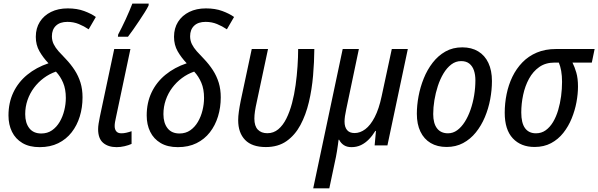

<svg xmlns="http://www.w3.org/2000/svg" viewBox="-20 -811 3337 1071"><path d="M201.2 9.8Q143.6 9.8 105 -13.2Q66.4 -36.1 46.9 -75.9Q27.3 -115.7 27.3 -167Q27.3 -237.8 54.4 -295.2Q81.5 -352.5 131.8 -393.8Q182.1 -435.1 250.5 -458Q220.2 -489.7 200 -525.1Q179.7 -560.5 179.7 -605.5Q179.7 -653.3 202.1 -689Q224.6 -724.6 264.6 -744.4Q304.7 -764.2 357.9 -764.2Q409.7 -764.2 449.2 -749.5Q488.8 -734.9 514.6 -716.3L474.6 -647.5Q448.7 -665 419.4 -677Q390.1 -689 356 -689Q314.5 -689 292 -667.5Q269.5 -646 269.5 -608.9Q269.5 -585 279.3 -564.9Q289.1 -544.9 306.6 -525.1Q324.2 -505.4 346.7 -482.4Q375.5 -452.1 396.5 -419.7Q417.5 -387.2 429 -350.1Q440.4 -313 440.4 -268.1Q440.4 -211.4 425 -161.4Q409.7 -111.3 379.6 -72.8Q349.6 -34.2 304.9 -12.2Q260.3 9.8 201.2 9.8ZM210.4 -66.4Q244.6 -66.4 270.3 -84.2Q295.9 -102.1 313 -131.3Q330.1 -160.6 338.6 -195.6Q347.2 -230.5 347.2 -264.6Q347.2 -314 332 -349.6Q316.9 -385.3 292 -411.6Q255.4 -398.9 224.1 -375.7Q192.9 -352.5 169.7 -321.5Q146.5 -290.5 133.5 -252.9Q120.6 -215.3 120.6 -174.3Q120.6 -125 143.6 -95.7Q166.5 -66.4 210.4 -66.4Z M630.9 9.8Q583.5 9.8 555.4 -14.2Q527.3 -38.1 527.3 -90.8Q527.3 -103.5 530 -121.3Q532.7 -139.2 537.1 -160.2L617.2 -537.6H707.5L626.5 -154.3Q623.5 -142.1 621.6 -130.1Q619.6 -118.2 619.6 -107.9Q619.6 -89.4 628.7 -78.4Q637.7 -67.4 657.2 -67.4Q670.4 -67.4 684.3 -70.6Q698.2 -73.7 713.9 -79.1V-8.3Q698.2 -1 675.3 4.4Q652.3 9.8 630.9 9.8ZM637.7 -606 639.2 -618.7Q647.9 -634.8 658.9 -657Q669.9 -679.2 681.2 -703.6Q692.4 -728 702.1 -751Q711.9 -773.9 718.3 -791H809.6L808.6 -779.8Q801.3 -764.6 787.4 -742.4Q773.4 -720.2 756.6 -695.1Q739.7 -669.9 723.4 -646.5Q707 -623 693.8 -606Z M972.2 9.8Q914.6 9.8 876 -13.2Q837.4 -36.1 817.9 -75.9Q798.3 -115.7 798.3 -167Q798.3 -237.8 825.4 -295.2Q852.5 -352.5 902.8 -393.8Q953.1 -435.1 1021.5 -458Q991.2 -489.7 970.9 -525.1Q950.7 -560.5 950.7 -605.5Q950.7 -653.3 973.1 -689Q995.6 -724.6 1035.6 -744.4Q1075.7 -764.2 1128.9 -764.2Q1180.7 -764.2 1220.2 -749.5Q1259.8 -734.9 1285.6 -716.3L1245.6 -647.5Q1219.7 -665 1190.4 -677Q1161.1 -689 1127 -689Q1085.4 -689 1063 -667.5Q1040.5 -646 1040.5 -608.9Q1040.5 -585 1050.3 -564.9Q1060.1 -544.9 1077.6 -525.1Q1095.2 -505.4 1117.7 -482.4Q1146.5 -452.1 1167.5 -419.7Q1188.5 -387.2 1200 -350.1Q1211.4 -313 1211.4 -268.1Q1211.4 -211.4 1196 -161.4Q1180.7 -111.3 1150.6 -72.8Q1120.6 -34.2 1075.9 -12.2Q1031.2 9.8 972.2 9.8ZM981.4 -66.4Q1015.6 -66.4 1041.3 -84.2Q1066.9 -102.1 1084 -131.3Q1101.1 -160.6 1109.6 -195.6Q1118.2 -230.5 1118.2 -264.6Q1118.2 -314 1103 -349.6Q1087.9 -385.3 1063 -411.6Q1026.4 -398.9 995.1 -375.7Q963.9 -352.5 940.7 -321.5Q917.5 -290.5 904.5 -252.9Q891.6 -215.3 891.6 -174.3Q891.6 -125 914.6 -95.7Q937.5 -66.4 981.4 -66.4Z M1462.9 9.3Q1385.7 9.3 1347.2 -30.5Q1308.6 -70.3 1308.6 -140.6Q1308.6 -162.1 1312.3 -188.2Q1315.9 -214.4 1322.8 -249L1384.3 -537.6H1475.1L1412.6 -244.1Q1405.8 -213.9 1402.3 -190.9Q1398.9 -168 1398.9 -149.4Q1398.9 -107.9 1418.2 -87.9Q1437.5 -67.9 1471.2 -67.9Q1505.9 -67.9 1532.2 -89.8Q1558.6 -111.8 1577.4 -149.7Q1596.2 -187.5 1608.9 -235.4Q1621.6 -283.2 1628.9 -336.2Q1636.2 -389.2 1639.6 -440.9Q1643.1 -492.7 1643.1 -537.6H1733.4Q1732.9 -465.3 1726.3 -388.7Q1719.7 -312 1702.9 -241Q1686 -169.9 1655.8 -113.5Q1625.5 -57.1 1578.4 -23.9Q1531.2 9.3 1462.9 9.3Z M1727.1 239.7 1891.6 -537.6H1981.9L1911.6 -202.6Q1906.7 -180.7 1904.3 -163.3Q1901.9 -146 1901.9 -132.8Q1901.9 -102.5 1915.8 -85.7Q1929.7 -68.8 1958 -68.8Q1988.8 -68.8 2017.6 -90.3Q2046.4 -111.8 2070.1 -157.5Q2093.8 -203.1 2108.9 -274.4L2165.5 -537.6H2254.9L2141.1 0H2069.8L2077.1 -80.6H2073.7Q2057.6 -54.2 2037.6 -33.7Q2017.6 -13.2 1993.7 -1.7Q1969.7 9.8 1940.4 9.8Q1915.5 9.8 1898.4 -1.2Q1881.3 -12.2 1871.6 -31.7H1868.7Q1867.2 -18.6 1864.7 -1.5Q1862.3 15.6 1859.6 32.7Q1856.9 49.8 1854 64L1816.9 239.7Z M2471.2 8.8Q2419.4 8.8 2382.3 -13.2Q2345.2 -35.2 2325.2 -76.7Q2305.2 -118.2 2305.2 -176.3Q2305.2 -223.1 2314.7 -274.2Q2324.2 -325.2 2343.8 -373.8Q2363.3 -422.4 2393.6 -461.4Q2423.8 -500.5 2464.8 -523.7Q2505.9 -546.9 2558.6 -546.9Q2610.4 -546.9 2647.5 -524.4Q2684.6 -502 2704.3 -460Q2724.1 -418 2724.1 -358.9Q2724.1 -309.1 2714.4 -257.1Q2704.6 -205.1 2684.6 -157.5Q2664.6 -109.9 2634.3 -72.3Q2604 -34.7 2563.2 -12.9Q2522.5 8.8 2471.2 8.8ZM2479 -67.4Q2506.8 -67.4 2530.3 -84.5Q2553.7 -101.6 2572.5 -131.1Q2591.3 -160.6 2604.5 -198.5Q2617.7 -236.3 2624.8 -278.8Q2631.8 -321.3 2631.8 -363.3Q2631.8 -393.6 2623.8 -417.7Q2615.7 -441.9 2598.1 -456.1Q2580.6 -470.2 2552.2 -470.2Q2522 -470.2 2497.3 -451.4Q2472.7 -432.6 2453.9 -401.4Q2435.1 -370.1 2422.4 -331.3Q2409.7 -292.5 2403.1 -252Q2396.5 -211.4 2396.5 -174.8Q2396.5 -123 2417.7 -95.2Q2439 -67.4 2479 -67.4Z M2961.9 8.8Q2885.7 8.8 2840.6 -39.3Q2795.4 -87.4 2795.4 -182.1Q2795.4 -234.4 2805.9 -285.9Q2816.4 -337.4 2838.1 -382.6Q2859.9 -427.7 2893.8 -462.9Q2927.7 -498 2974.6 -517.8Q3021.5 -537.6 3082 -537.6H3296.9L3281.2 -461.9H3173.3Q3185.5 -438 3194.8 -405.8Q3204.1 -373.5 3204.1 -328.1Q3204.1 -287.1 3195.6 -241Q3187 -194.8 3168.9 -150.4Q3150.9 -106 3122.3 -69.8Q3093.8 -33.7 3054 -12.5Q3014.2 8.8 2961.9 8.8ZM2969.7 -67.4Q3000.5 -67.4 3024.2 -84.5Q3047.9 -101.6 3065.2 -130.6Q3082.5 -159.7 3093.5 -196.8Q3104.5 -233.9 3109.9 -274.7Q3115.2 -315.4 3115.2 -354.5Q3115.2 -388.2 3110.4 -415.3Q3105.5 -442.4 3097.2 -461.9H3073.2Q3023.4 -461.9 2988.3 -437.3Q2953.1 -412.6 2930.9 -371.8Q2908.7 -331.1 2898.2 -281.7Q2887.7 -232.4 2887.7 -183.6Q2887.7 -125 2908.7 -96.2Q2929.7 -67.4 2969.7 -67.4Z"/></svg>

Font: Open Sans SemiCondensed Medium
Style: Italic
Weight: 500
Width: 4
Italic angle: -12°
Designer: Monotype Design Team
Foundry: Monotype Imaging Inc.
Version: Version 3.000